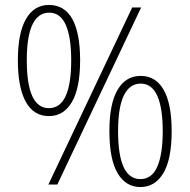

<svg xmlns="http://www.w3.org/2000/svg" viewBox="-20 -744 764 774"><path d="M177 -724Q240 -724 271.5 -667.5Q303 -611 303 -501Q303 -390 270 -333Q237 -276 177 -276Q116 -276 84 -333.5Q52 -391 52 -501Q52 -610 84.5 -667Q117 -724 177 -724ZM549 -714 211 0H175L513 -714ZM178 -693Q134 -693 111 -645.5Q88 -598 88 -501Q88 -308 177 -308Q267 -308 267 -501Q267 -595 245 -644Q223 -693 178 -693ZM547 -438Q608 -438 640 -381.5Q672 -325 672 -215Q672 -102 638.5 -46Q605 10 546 10Q487 10 454 -46Q421 -102 421 -216Q421 -326 454 -382Q487 -438 547 -438ZM547 -407Q503 -407 479.5 -359.5Q456 -312 456 -215Q456 -22 546 -22Q592 -22 614 -72Q636 -122 636 -215Q636 -309 614 -358Q592 -407 547 -407Z"/></svg>

Font: Noto Sans Georgian SemiCondensed ExtraLight
Style: Regular
Weight: 200
Width: 4
Designer: Monotype Design Team, Akaki Razmadze
Foundry: Google LLC
Version: Version 2.005; ttfautohint (v1.8.4.7-5d5b)